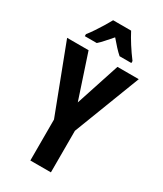

<svg xmlns="http://www.w3.org/2000/svg" viewBox="-229 -1016 932 1100"><g transform="rotate(30 237.0 -466.5)"><path d="M238 -424 333 -714H474L305 -275V0H169V-271L0 -714H142ZM297 -933Q314 -900 338.5 -861.5Q363 -823 391 -786V-773H313Q296 -788 277 -808.5Q258 -829 237 -854Q215 -829 196 -807.5Q177 -786 162 -773H83V-786Q99 -806 117 -833Q135 -860 151.5 -887Q168 -914 178 -933Z"/></g></svg>

Font: Noto Sans Armenian ExtraCondensed
Style: Bold
Weight: 700
Width: 2
Designer: Monotype Design Team
Foundry: Monotype Imaging Inc.
Version: Version 2.008; ttfautohint (v1.8.4.7-5d5b)